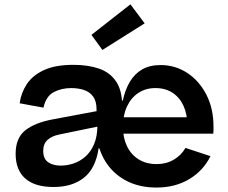

<svg xmlns="http://www.w3.org/2000/svg" viewBox="-20 -853 1048 884"><path d="M700.5 10.5Q625 10.5 567.5 -17.8Q510 -46 473.8 -97Q437.5 -148 427 -216L502 -390H545.5Q556 -439.5 577.8 -476.2Q599.5 -513 634.2 -533.2Q669 -553.5 719.5 -553.5Q786.5 -553.5 841.8 -517.5Q897 -481.5 930 -417.5Q963 -353.5 963 -269.5Q963 -262 963 -253.8Q963 -245.5 962 -237.5H840.5Q841.5 -245.5 842 -254.8Q842.5 -264 842.5 -276.5Q842.5 -326.5 825.2 -365Q808 -403.5 775 -425.5Q742 -447.5 695.5 -447.5Q651 -447.5 617.2 -425.2Q583.5 -403 564.8 -363Q546 -323 546 -269.5Q546 -219 564.5 -180.2Q583 -141.5 618 -119.5Q653 -97.5 701.5 -97.5Q745.5 -97.5 780 -117.8Q814.5 -138 834 -172L949 -134Q916 -67 851.2 -28.2Q786.5 10.5 700.5 10.5ZM226.5 8Q140.5 8 96.2 -31.2Q52 -70.5 52 -145Q52 -217.5 96.2 -252.8Q140.5 -288 223.5 -303.5L453 -346.5V-275L252 -233.5Q218 -226.5 198.5 -208.5Q179 -190.5 179 -158.5Q179 -121.5 201.8 -106Q224.5 -90.5 259.5 -90.5Q288 -90.5 317.5 -100Q347 -109.5 372.2 -131.2Q397.5 -153 413 -189Q428.5 -225 428.5 -277.5L468 -170H434Q420.5 -78 366.8 -35Q313 8 226.5 8ZM546.5 -212.5 434 -213 428.5 -277.5 424.5 -324.5V-349.5Q424.5 -387 408.8 -408.5Q393 -430 366.5 -438.8Q340 -447.5 308 -447.5Q263 -447.5 227.5 -428.8Q192 -410 180 -357.5L70.5 -377.5Q77 -425.5 103.5 -465.8Q130 -506 182.2 -530.2Q234.5 -554.5 318 -554.5Q385.5 -554.5 436 -537Q486.5 -519.5 514.5 -478Q542.5 -436.5 542.5 -365.5ZM499.5 -237.5V-313H905.5L930 -237.5ZM580.5 -833 646 -745.5 451.5 -623 401 -692.5Z"/></svg>

Font: Hepta Slab SemiBold
Style: Regular
Weight: 600
Designer: Michael LaGattuta
Foundry: Michael LaGattuta
Version: Version 1.102